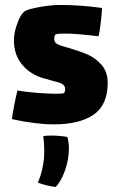

<svg xmlns="http://www.w3.org/2000/svg" viewBox="-20 -489 469 772"><path d="M196 11Q123 11 28 -10Q30 -30 37.5 -67.5Q45 -105 50 -125Q86 -119 130 -115.5Q174 -112 205 -112Q232 -112 238 -115Q239 -116 240.5 -120.5Q242 -125 242 -130Q242 -150 217 -157Q209 -159 156 -174Q103 -189 69.5 -228.5Q36 -268 36 -327Q36 -358 50 -396Q64 -434 80 -444Q92 -452 138 -460.5Q184 -469 223 -469Q306 -469 390 -457Q390 -439 385 -396.5Q380 -354 376 -343Q291 -354 239 -354Q212 -354 204 -351Q202 -350 200 -345.5Q198 -341 198 -334Q198 -320 207 -314Q216 -307 254 -297Q299 -284 331.5 -270Q364 -256 388.5 -228Q413 -200 413 -156Q413 -67 356.5 -28Q300 11 196 11ZM186 56Q205 56 224.5 58Q244 60 251 62Q257 82 257 108Q257 154 240 200Q226 239 204 263Q161 257 132 245Q145 217 151 185Q158 154 158 118Q158 85 154 58Q170 56 186 56Z"/></svg>

Font: Lalezar
Style: Regular
Weight: 400
Designer: Borna Izadpanah
Foundry: Borna Izadpanah
Version: Version 1.004